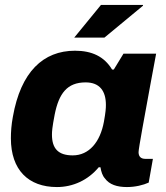

<svg xmlns="http://www.w3.org/2000/svg" viewBox="-20 -744 670 776"><path d="M280 -592H402L558 -721V-724H388ZM210 12C275 12 336 -16 379 -68H386C389 -50 394 -34 404 -23C422 2 453 12 493 12C527 12 559 4 581 -6L598 -102H567C551 -102 540 -110 540 -129C540 -144 565 -277 587 -398L611 -527H479L440 -463H433C401 -516 351 -539 283 -539C155 -539 64 -454 32 -272C26 -240 24 -211 24 -185C24 -57 95 12 210 12ZM274 -116C214 -116 190 -145 190 -200C190 -213 191 -229 201 -281C218 -366 251 -411 326 -411C383 -411 408 -376 408 -320C408 -306 407 -291 400 -252C385 -170 340 -116 274 -116Z"/></svg>

Font: Archivo ExtraBold
Style: Italic
Weight: 800
Italic angle: -10°
Designer: Hector Gatti
Foundry: Omnibus-Type
Version: Version 2.001